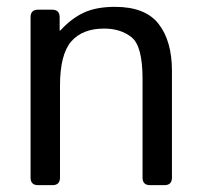

<svg xmlns="http://www.w3.org/2000/svg" viewBox="-20 -541 591 561"><path d="M91.3 0Q69.3 0 69.3 -22V-490.7Q69.3 -512.7 91.3 -512.7H132.3Q154.3 -512.7 154.3 -490.7V-451.7H156.2Q188 -486.8 224.6 -503.9Q261.2 -521 315.9 -521Q404.8 -521 443.6 -470.9Q482.4 -420.9 482.4 -334V-22Q482.4 0 460.4 0H418.5Q396.5 0 396.5 -22V-310.5Q396.5 -406.2 364.7 -431.9Q333 -457.5 284.2 -457.5Q220.7 -457.5 188 -419.7Q155.3 -381.8 155.3 -290V-22Q155.3 0 133.3 0Z"/></svg>

Font: Istok
Style: Regular
Weight: 500
Designer: Andrey V. Panov
Foundry: Andrey V. Panov
Version: Version 1.0.3